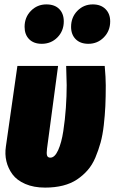

<svg xmlns="http://www.w3.org/2000/svg" viewBox="-20 -834 521 873"><path d="M169.9 -634.8Q133.3 -634.8 112.5 -655.8Q91.8 -676.8 91.8 -711.9Q91.8 -755.4 120.6 -784.7Q149.4 -814 190.9 -814Q228.5 -814 249.3 -793Q270 -772 270 -736.8Q270 -693.4 241.2 -664.1Q212.4 -634.8 169.9 -634.8ZM381.8 -634.8Q345.2 -634.8 324.2 -655.8Q303.2 -676.8 303.2 -711.9Q303.2 -755.4 331.8 -784.7Q360.4 -814 401.9 -814Q438.5 -814 459.7 -792.7Q481 -771.5 481 -736.8Q481 -693.4 452.1 -664.1Q423.3 -634.8 381.8 -634.8ZM456.1 -534.2Q460.9 -480.5 460.9 -445.8Q460.9 -394 459 -351.8Q457 -309.6 451.9 -264.9Q446.8 -220.2 437.3 -185.5Q427.7 -150.9 413.6 -117.4Q399.4 -84 378.4 -60.1Q357.4 -36.1 330.1 -17.8Q302.7 0.5 266.1 9.8Q229.5 19 185.1 19Q133.3 19 95 2.4Q56.6 -14.2 36.6 -41.5Q16.6 -68.8 9 -101.1Q1.5 -133.3 6.8 -168L59.1 -534.2H244.1L193.8 -158.2Q190.9 -135.7 194.1 -126.5Q197.3 -117.2 209 -117.2Q229 -117.2 244.4 -151.1Q259.8 -185.1 267.8 -238Q275.9 -291 279.5 -344Q283.2 -397 283.2 -446.8Q283.2 -464.8 280.8 -534.2Z"/></svg>

Font: Fira Sans Compressed Heavy
Style: Italic
Weight: 900
Width: 3
Italic angle: -8°
Designer: Carrois Corporate & Edenspiekermann AG
Foundry: Carrois Corporate GbR & Edenspiekermann AG
Version: Version 4.203;PS 004.203;hotconv 1.0.88;makeotf.lib2.5.64775